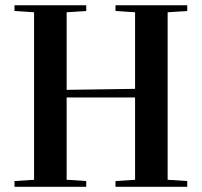

<svg xmlns="http://www.w3.org/2000/svg" viewBox="-20 -717 774 737"><path d="M35.6 0V-22L110.8 -26.9V-669.9L35.6 -674.8V-696.8H311V-674.8L235.8 -669.9V-372.1L498.5 -376V-669.9L423.3 -674.8V-696.8H698.7V-674.8L623.5 -669.9V-26.9L698.7 -22V0H423.3V-22L498.5 -26.9V-342.8H235.8V-26.9L311 -22V0Z"/></svg>

Font: Vidaloka
Style: Regular
Weight: 400
Designer: Cyreal (www.cyreal.org)
Foundry: Cyreal (www.cyreal.org)
Version: Version 1.011